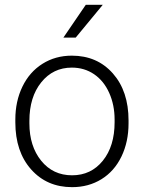

<svg xmlns="http://www.w3.org/2000/svg" viewBox="-20 -770 600 800"><path d="M43.9 -272Q43.9 -348.1 73.5 -409.2Q103 -470.2 157 -504.2Q210.9 -538.1 279.3 -538.1Q384.8 -538.1 450.2 -464.1Q515.6 -390.1 515.6 -268.1V-255.9Q515.6 -179.2 486.1 -117.9Q456.5 -56.6 402.8 -23.4Q349.1 9.8 280.3 9.8Q175.3 9.8 109.6 -64.2Q43.9 -138.2 43.9 -260.3ZM102.5 -255.9Q102.5 -161.1 151.6 -100.3Q200.7 -39.6 280.3 -39.6Q359.4 -39.6 408.4 -100.3Q457.5 -161.1 457.5 -260.7V-272Q457.5 -332.5 435.1 -382.8Q412.6 -433.1 372.1 -460.7Q331.5 -488.3 279.3 -488.3Q201.2 -488.3 151.9 -427Q102.5 -365.7 102.5 -266.6ZM337.4 -750H408.2L295.4 -613.3H244.1Z"/></svg>

Font: SteelSelectRoboto
Style: Regular
Weight: 300
Designer: Google
Version: Version 2.137; 2017